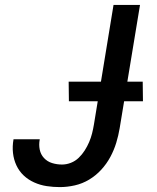

<svg xmlns="http://www.w3.org/2000/svg" viewBox="-20 -755 640 783"><path d="M224 8Q197 8 170.5 4Q144 0 119.5 -11Q95 -22 76.5 -39.5Q58 -57 47 -80.5Q36 -104 33 -131Q30 -158 35 -186V-187H142V-186Q138 -165 142 -145Q146 -125 159.5 -110.5Q173 -96 192.5 -90Q212 -84 233 -84Q251 -84 269 -91Q287 -98 301 -111.5Q315 -125 325.5 -141.5Q336 -158 343.5 -175.5Q351 -193 355.5 -211Q360 -229 363 -247L443 -735H551L468 -232Q463 -202 454 -172.5Q445 -143 430 -115Q415 -87 393 -63Q371 -39 343.5 -22.5Q316 -6 285 1Q254 8 224 8ZM261 -342 260 -422H562L563 -342Z"/></svg>

Font: Iosevka Aile Semibold Oblique
Style: Regular
Weight: 600
Italic angle: -9°
Designer: Belleve Invis
Foundry: Belleve Invis
Version: Version 31.1.0; ttfautohint (v1.8.4)